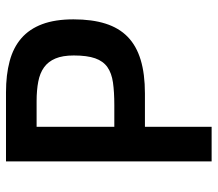

<svg xmlns="http://www.w3.org/2000/svg" viewBox="-62 -654 716 631"><g transform="rotate(-90 295.5 -338.0)"><path d="M547.9 -454.1Q547.9 -393.1 533.9 -348.9Q520 -304.7 490.5 -275.9Q460.9 -247.1 414.8 -233.2Q368.7 -219.2 304.2 -219.2H194.8V0H81.1V-675.8H308.1Q365.7 -675.8 410.4 -663.8Q455.1 -651.9 485.6 -625.5Q516.1 -599.1 532 -556.9Q547.9 -514.6 547.9 -454.1ZM429.2 -453.1Q429.2 -489.7 419.2 -513.4Q409.2 -537.1 390.1 -550.8Q371.1 -564.5 343 -569.8Q314.9 -575.2 278.8 -575.2H194.8V-319.8H266.1Q309.1 -319.8 340.1 -324.2Q371.1 -328.6 390.9 -342.5Q410.6 -356.4 419.9 -382.8Q429.2 -409.2 429.2 -453.1Z"/></g></svg>

Font: Lorenzo Sans Medium
Style: Regular
Weight: 500
Foundry: Intel Corporation
Version: Version 1.00; ttfautohint (v1.5)